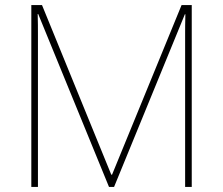

<svg xmlns="http://www.w3.org/2000/svg" viewBox="-20 -734 877 754"><path d="M408 0H428L706 -678H708C707 -645 707 -622 707 -602V0H733V-714H693L420 -48H417L145 -714H103V0H129V-596C129 -626 129 -646 128 -679H130Z"/></svg>

Font: Noto Sans Meetei Mayek Thin
Style: Regular
Weight: 100
Designer: Monotype Design Team and Neelakash Kshetrimayum
Foundry: Monotype Imaging Inc.
Version: Version 2.002